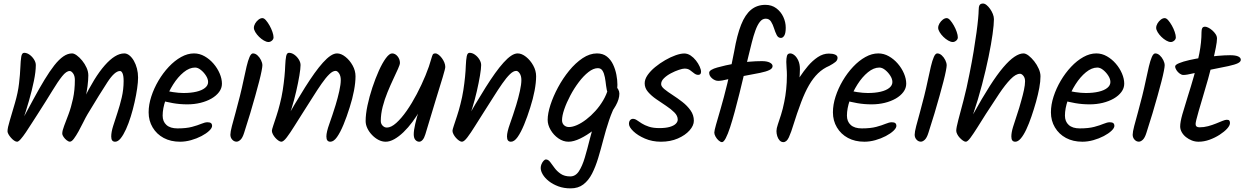

<svg xmlns="http://www.w3.org/2000/svg" viewBox="-20 -811 6987 1078"><path d="M181.1 -445.7Q181.1 -409.3 170.4 -356.9Q159.7 -304.5 142.6 -245Q125.5 -185.6 105.3 -126.1L92.6 -115.2Q133.4 -190.7 167.1 -253Q200.8 -315.2 230 -363.3Q259.2 -411.3 285 -444.2Q310.9 -477 335.5 -494.1Q360.1 -511.1 384.7 -511.1Q396 -511.1 411.2 -500Q426.4 -489 441.5 -470.6Q456.5 -452.2 466.2 -430.5Q475.9 -408.8 475.9 -387.5Q475.9 -363.3 471.5 -327.2Q467.1 -291.1 457.3 -253.3L446.3 -246.8Q478.1 -312.1 508.6 -361.7Q539.1 -411.2 568.4 -444.3Q597.6 -477.4 624.8 -494.2Q652 -511.1 677.8 -511.1Q692.7 -511.1 706.8 -499.8Q720.8 -488.5 731.7 -469.5Q742.5 -450.6 748.9 -426.3Q755.2 -402 755.2 -375.2Q755.2 -350 750 -314.2Q744.9 -278.4 735.7 -237.6Q726.6 -196.7 714.4 -157.4Q702.2 -118.2 687.7 -85.9Q673.1 -53.7 657.7 -34.5Q642.3 -15.3 626.4 -15.3Q615.6 -15.3 610.1 -22.2Q604.5 -29.1 604.5 -44.7Q604.5 -69.2 615.1 -103.1Q625.7 -137 639.3 -177.7Q652.9 -218.3 663.5 -263.5Q674.1 -308.7 674.1 -355.9Q674.1 -384.8 668.3 -398.5Q662.6 -412.3 653.7 -412.3Q624.1 -412.3 583.2 -349.6Q542.2 -287 471.1 -168.9Q460.4 -150.8 447.8 -125Q435.2 -99.3 421.3 -74.1Q407.4 -49 394.9 -32.3Q382.5 -15.6 372.4 -15.6Q364.6 -15.6 354.6 -23.4Q344.5 -31.2 337.1 -41.9Q329.6 -52.5 329.6 -61.7Q329.6 -77 340.1 -104.4Q350.7 -131.8 365 -170.1Q379.3 -208.3 389.8 -256.6Q400.3 -304.9 400.3 -362.2Q400.3 -385.1 390.5 -398.7Q380.8 -412.3 371.2 -412.3Q352.3 -412.3 328.8 -382.8Q305.2 -353.3 272.9 -300.1Q240.6 -246.9 194.9 -175.8Q177.4 -149 159.4 -120.6Q141.5 -92.2 125.4 -68.4Q109.4 -44.6 96.4 -29.9Q83.5 -15.3 76 -15.3Q68.5 -15.3 59.2 -21.7Q49.9 -28.1 41.5 -37.8Q33 -47.4 27.6 -57.2Q22.2 -67 22.2 -73.7Q22.2 -93.1 34.9 -134.1Q47.6 -175.1 63.8 -232.3Q81.1 -291.5 86.9 -342.6Q92.8 -393.7 94.3 -432.4Q95.8 -471.1 99.4 -492.8Q102.9 -514.5 115.7 -514.5Q131 -514.5 145.9 -503.9Q160.8 -493.3 170.9 -477.2Q181.1 -461 181.1 -445.7Z M1069.2 -511.1Q1100.7 -511.1 1128.8 -495Q1156.9 -479 1178.8 -453.6Q1200.7 -428.1 1213.4 -398.4Q1226.1 -368.7 1226.1 -341Q1226.1 -316 1210.2 -294.6Q1194.3 -273.3 1167.4 -257.7Q1140.4 -242.2 1105.5 -233.6Q1070.6 -225.1 1032.6 -225.1Q989.2 -225.1 951 -231.9Q912.7 -238.7 880 -248.3L891 -306.9Q918 -298.7 951.3 -293.8Q984.6 -288.8 1010.1 -288.8Q1051.6 -288.8 1082.5 -296.1Q1113.3 -303.3 1130.9 -317.4Q1148.4 -331.5 1148.4 -350.5Q1148.4 -367.3 1136.8 -385.7Q1125.2 -404.2 1108.3 -417.9Q1091.4 -431.7 1075.2 -431.7Q1043.4 -431.7 1011.2 -405.4Q979 -379.1 952.4 -337.2Q925.8 -295.4 909.5 -248.7Q893.2 -202 893.2 -161.9Q893.2 -128.4 914.6 -109.3Q935.9 -90.1 976.5 -90.1Q1025.8 -90.1 1057.9 -98.7Q1090 -107.3 1110.4 -116Q1130.9 -124.6 1144.9 -124.6Q1158.8 -124.6 1164.9 -119.4Q1170.9 -114.1 1170.9 -104.7Q1170.9 -92.2 1154.4 -76.6Q1137.9 -61 1111.2 -47Q1084.4 -33 1052.8 -24.1Q1021.2 -15.3 991 -15.3Q938.6 -15.3 899 -36.5Q859.4 -57.8 837 -95.6Q814.5 -133.3 814.5 -180.3Q814.5 -223.3 829.4 -269Q844.2 -314.7 869.6 -357.9Q895 -401 927.8 -435.9Q960.5 -470.7 996.9 -490.9Q1033.2 -511.1 1069.2 -511.1Z M1400.3 -511.1Q1413.6 -511.1 1425.6 -500.2Q1437.6 -489.3 1445.4 -473.5Q1453.2 -457.7 1453.2 -444.2Q1453.2 -435.5 1448.6 -412.1Q1444.1 -388.6 1434.9 -353Q1425.6 -317.4 1413.1 -272.4Q1400.6 -227.4 1385 -175.1Q1369.3 -122.8 1350.8 -65.7Q1341.9 -37.1 1330.3 -26.4Q1318.8 -15.6 1308.3 -15.6Q1294.1 -15.6 1283.8 -27.1Q1273.5 -38.5 1273.5 -54.7Q1273.5 -70.4 1282.1 -103.4Q1290.7 -136.3 1303 -180.2Q1315.3 -224.2 1327 -271.7Q1338.6 -318.1 1347.5 -361.1Q1356.5 -404 1364.5 -437.8Q1372.5 -471.5 1381.2 -491.3Q1389.9 -511.1 1400.3 -511.1ZM1515.8 -601.2Q1515.8 -590.7 1506.7 -582.9Q1497.5 -575.1 1487.7 -575.1Q1475.9 -575.1 1461.5 -583.5Q1447.1 -591.9 1434.5 -604.3Q1421.9 -616.7 1413.6 -630.5Q1405.4 -644.3 1405.4 -654.7Q1405.4 -666.7 1412.8 -679.4Q1420.3 -692 1431.4 -700.7Q1442.5 -709.3 1453.3 -709.3Q1462.7 -709.3 1473.1 -697.2Q1483.6 -685.1 1493.5 -667.6Q1503.4 -650.1 1509.6 -631.8Q1515.8 -613.6 1515.8 -601.2Z M1667.5 -445.7Q1667.5 -426.5 1660.9 -386.7Q1654.2 -346.8 1643.1 -298.4Q1632 -250 1617.3 -202.7Q1602.6 -155.3 1586.5 -121.2L1572.8 -119.6Q1605.3 -176.1 1635.4 -226.7Q1665.5 -277.3 1693 -320.9Q1720.6 -364.6 1745.6 -399.6Q1770.7 -434.6 1793.3 -459.6Q1815.9 -484.7 1835.6 -497.9Q1855.4 -511.1 1872.4 -511.1Q1895.4 -511.1 1919.6 -491.8Q1943.7 -472.6 1959.9 -443.3Q1976.1 -414 1976.1 -382.7Q1976.1 -347.9 1967.5 -302Q1958.8 -256.2 1943.1 -207.5Q1926.9 -155.3 1908.7 -111.4Q1890.5 -67.5 1872.1 -41.4Q1853.6 -15.3 1834.8 -15.3Q1824 -15.3 1818.3 -22.2Q1812.5 -29.1 1812.5 -44.7Q1812.5 -69.4 1829.2 -115.7Q1845.9 -162 1864.4 -221.6Q1876.7 -262 1885 -299.8Q1893.3 -337.6 1893.3 -361.5Q1893.3 -384.7 1883.9 -398.8Q1874.4 -413 1864.4 -413Q1848.1 -413 1828.7 -393.9Q1809.2 -374.9 1785.9 -341.5Q1762.6 -308.2 1735.8 -265.3Q1708.9 -222.5 1678.9 -175.8Q1655.4 -139.4 1632.3 -102.1Q1609.2 -64.9 1590.4 -40.1Q1571.6 -15.3 1559.6 -15.3Q1552.5 -15.3 1543.2 -21.7Q1533.9 -28.1 1525.6 -37.5Q1517.3 -46.8 1511.9 -57.6Q1506.5 -68.3 1506.5 -76.6Q1506.5 -83 1514 -105.3Q1521.4 -127.6 1532 -159.7Q1542.6 -191.7 1551.3 -226.8Q1561.3 -265.1 1567.5 -304.7Q1573.6 -344.3 1577.1 -380.2Q1580.6 -416.2 1581.3 -442Q1582.7 -475.2 1586.5 -494.8Q1590.3 -514.5 1602.4 -514.5Q1617.7 -514.5 1632.6 -503.9Q1647.5 -493.3 1657.5 -477.2Q1667.5 -461 1667.5 -445.7Z M2225.5 -457.4Q2225.5 -448.7 2214.8 -424.8Q2204.2 -401 2188.2 -367.1Q2172.2 -333.3 2155.8 -293.4Q2139.3 -253.5 2128.6 -211.9Q2118 -170.4 2118 -132Q2118 -116 2128.3 -105.4Q2138.5 -94.8 2152.2 -94.8Q2175.9 -94.8 2204.6 -120.4Q2233.4 -146.1 2263.2 -188.7Q2292.9 -231.3 2320.1 -283Q2347.3 -334.7 2368.8 -386.9Q2390.3 -439.1 2402.1 -482.8Q2406.5 -498.8 2410 -504.9Q2413.6 -511.1 2424.3 -511.1Q2432.7 -511.1 2442.4 -503.8Q2452 -496.5 2460.7 -485Q2469.3 -473.6 2474.7 -460.4Q2480.1 -447.3 2480.1 -434.9Q2480.1 -425.8 2465.3 -376.5Q2450.4 -327.2 2425.2 -245.8Q2400 -164.4 2368.3 -57.3Q2362 -36.2 2352.8 -25.7Q2343.5 -15.3 2333.7 -15.3Q2321.5 -15.3 2312.2 -25.5Q2303 -35.7 2303 -57Q2303 -79.3 2311.5 -116Q2320 -152.7 2333.4 -195.1Q2346.7 -237.5 2361.7 -273.9L2375.4 -268.8Q2361.2 -231.8 2340.5 -195.5Q2319.9 -159.1 2295.8 -126.8Q2271.8 -94.4 2245.9 -69.4Q2219.9 -44.3 2194.2 -29.8Q2168.4 -15.3 2145.7 -15.3Q2124.9 -15.3 2105 -25.6Q2085.2 -36 2068.8 -53.2Q2052.3 -70.3 2042.6 -90.7Q2032.9 -111 2032.9 -131.4Q2032.9 -169.7 2043.3 -219Q2053.8 -268.3 2070.6 -319.2Q2087.5 -370.1 2107.1 -413.9Q2126.8 -457.6 2146.5 -484.4Q2166.3 -511.1 2181.4 -511.1Q2199 -511.1 2212.3 -494.7Q2225.5 -478.3 2225.5 -457.4Z M2681.5 -445.7Q2681.5 -426.5 2674.9 -386.7Q2668.2 -346.8 2657.1 -298.4Q2646 -250 2631.3 -202.7Q2616.6 -155.3 2600.5 -121.2L2586.8 -119.6Q2619.3 -176.1 2649.4 -226.7Q2679.5 -277.3 2707 -320.9Q2734.6 -364.6 2759.6 -399.6Q2784.7 -434.6 2807.3 -459.6Q2829.9 -484.7 2849.6 -497.9Q2869.4 -511.1 2886.4 -511.1Q2909.4 -511.1 2933.6 -491.8Q2957.7 -472.6 2973.9 -443.3Q2990.1 -414 2990.1 -382.7Q2990.1 -347.9 2981.5 -302Q2972.8 -256.2 2957.1 -207.5Q2940.9 -155.3 2922.7 -111.4Q2904.5 -67.5 2886.1 -41.4Q2867.6 -15.3 2848.8 -15.3Q2838 -15.3 2832.3 -22.2Q2826.5 -29.1 2826.5 -44.7Q2826.5 -69.4 2843.2 -115.7Q2859.9 -162 2878.4 -221.6Q2890.7 -262 2899 -299.8Q2907.3 -337.6 2907.3 -361.5Q2907.3 -384.7 2897.9 -398.8Q2888.4 -413 2878.4 -413Q2862.1 -413 2842.7 -393.9Q2823.2 -374.9 2799.9 -341.5Q2776.6 -308.2 2749.8 -265.3Q2722.9 -222.5 2692.9 -175.8Q2669.4 -139.4 2646.3 -102.1Q2623.2 -64.9 2604.4 -40.1Q2585.6 -15.3 2573.6 -15.3Q2566.5 -15.3 2557.2 -21.7Q2547.9 -28.1 2539.6 -37.5Q2531.3 -46.8 2525.9 -57.6Q2520.5 -68.3 2520.5 -76.6Q2520.5 -83 2528 -105.3Q2535.4 -127.6 2546 -159.7Q2556.6 -191.7 2565.3 -226.8Q2575.3 -265.1 2581.5 -304.7Q2587.6 -344.3 2591.1 -380.2Q2594.6 -416.2 2595.3 -442Q2596.7 -475.2 2600.5 -494.8Q2604.3 -514.5 2616.4 -514.5Q2631.7 -514.5 2646.6 -503.9Q2661.5 -493.3 2671.5 -477.2Q2681.5 -461 2681.5 -445.7Z M3446.5 -335.4Q3446.5 -303.3 3435.1 -287.8Q3423.8 -272.2 3410.7 -272.2Q3397.8 -272.2 3392 -288Q3386.2 -303.8 3382.9 -330Q3380.3 -354.5 3376.1 -377.1Q3371.8 -399.7 3362.9 -414Q3354 -428.3 3336.7 -428.3Q3311.8 -428.3 3283.9 -406.5Q3256 -384.7 3229.7 -349.8Q3203.3 -314.9 3182.1 -274.7Q3160.8 -234.5 3148.2 -197.8Q3135.6 -161.1 3135.6 -136Q3135.6 -118.6 3146.7 -108.2Q3157.8 -97.7 3174.6 -97.7Q3194.4 -97.7 3219.5 -108.7Q3244.6 -119.7 3271.4 -140.2Q3298.3 -160.7 3322.9 -188Q3347.6 -215.3 3366.6 -247.6Q3385.7 -280 3395.5 -315.7Q3397.4 -324.7 3403.8 -330Q3410.2 -335.2 3418.4 -335.2Q3427.2 -335.2 3435.9 -328Q3444.6 -320.8 3451 -309.2Q3457.5 -297.6 3457.5 -285.2Q3457.5 -254.5 3437.3 -218.3Q3417.1 -182.1 3384.3 -146.1Q3351.4 -110.2 3313.2 -80.7Q3275 -51.2 3237.7 -33.2Q3200.3 -15.3 3172 -15.3Q3142 -15.3 3115 -34.2Q3088 -53.1 3071.5 -81.5Q3054.9 -109.9 3054.9 -137.9Q3054.9 -173.8 3070.5 -222.1Q3086.2 -270.4 3113.3 -320.8Q3140.4 -371.1 3175.7 -414.4Q3211.1 -457.6 3251.1 -484.4Q3291.2 -511.1 3331.7 -511.1Q3365.1 -511.1 3387.2 -493.7Q3409.2 -476.3 3422.1 -449.1Q3434.9 -421.9 3440.7 -391.7Q3446.5 -361.4 3446.5 -335.4ZM3380.9 -269.2 3444.6 -239.2Q3418.1 -190.5 3399.9 -136.3Q3381.7 -82.1 3367.6 -27.6Q3353.5 27 3338.6 76.2Q3323.7 125.5 3304 164Q3284.2 202.4 3255.3 224.5Q3226.5 246.6 3183.6 246.6Q3145.3 246.6 3114.5 235.1Q3083.6 223.5 3061.4 206Q3039.2 188.4 3027.5 168.7Q3015.8 149 3015.8 132.1Q3015.8 121.6 3020.2 110.7Q3024.7 99.9 3031.8 92.1Q3038.9 84.3 3045.3 84.3Q3058 84.3 3069.1 98.8Q3080.1 113.4 3093.6 131.9Q3107 150.4 3128.1 164.9Q3149.2 179.5 3181.7 179.5Q3211.3 179.5 3230.2 150.6Q3249.2 121.7 3263.4 74Q3277.5 26.3 3292.2 -32.8Q3306.8 -92 3327.7 -153.2Q3348.7 -214.4 3380.9 -269.2Z M3916.1 -408.2Q3916.1 -390.7 3900.3 -390.7Q3888 -390.7 3877 -399.6Q3866 -408.5 3854 -417.2Q3842 -425.9 3823.6 -425.9Q3812.7 -425.9 3791.5 -418.8Q3770.2 -411.8 3747.1 -399.6Q3723.9 -387.4 3708 -371.8Q3692 -356.3 3692 -338.7Q3692 -325.4 3710.5 -310.3Q3728.9 -295.2 3756.4 -277.6Q3783.8 -259.9 3811.3 -238.6Q3838.7 -217.3 3857.2 -191.1Q3875.7 -164.9 3875.7 -133.1Q3875.7 -106.1 3851.6 -78.9Q3827.5 -51.7 3785.8 -33.5Q3744 -15.3 3691 -15.3Q3641.7 -15.3 3600.9 -33Q3560.1 -50.7 3535.8 -74.2Q3511.4 -97.7 3511.4 -115.5Q3511.4 -129.3 3518 -136.6Q3524.5 -143.8 3533.7 -143.8Q3544.7 -143.8 3556.2 -135.9Q3567.7 -127.9 3583.6 -117.8Q3599.4 -107.7 3623.2 -99.8Q3647.1 -91.8 3682.2 -91.8Q3717.3 -91.8 3740.1 -98.4Q3762.8 -104.9 3774 -115.9Q3785.2 -126.9 3785.2 -139.5Q3785.2 -161 3766.3 -179.8Q3747.5 -198.7 3720 -216.8Q3692.6 -235 3664.9 -254Q3637.3 -273 3618.4 -294.9Q3599.6 -316.7 3599.6 -343.4Q3599.6 -365.7 3615.8 -389.3Q3632.1 -412.8 3658.4 -434.4Q3684.6 -455.9 3714.8 -473.3Q3744.9 -490.7 3773.3 -500.7Q3801.7 -510.7 3821.7 -510.7Q3840.4 -510.7 3857.5 -499.4Q3874.5 -488 3887.6 -471.2Q3900.7 -454.5 3908.4 -437.2Q3916.1 -420 3916.1 -408.2Z M4391.6 -655.5Q4391.6 -624.9 4383.6 -611.5Q4375.7 -598.1 4364.4 -598.1Q4348.9 -598.1 4340.7 -614.6Q4332.4 -631.2 4325.9 -652.1Q4319.4 -673 4309.2 -689.5Q4298.9 -706.1 4279.1 -706.1Q4260.1 -706.1 4246.1 -688Q4232.1 -669.9 4221.3 -639.8Q4210.4 -609.8 4201.2 -573Q4192 -536.2 4182.6 -497.8Q4171.3 -450.1 4158.3 -396.1Q4145.4 -342.1 4132 -287.6Q4118.5 -233.1 4105.1 -183.8Q4091.7 -134.5 4079.1 -96Q4066.5 -57.6 4054.9 -35.3Q4043.2 -13 4033.8 -13Q4025.4 -13 4015.1 -22Q4004.7 -31 3997.6 -43.8Q3990.5 -56.7 3990.5 -66.4Q3990.5 -76.8 4000.2 -111.1Q4010 -145.4 4026.8 -203.1Q4043.7 -260.8 4063.4 -341.4Q4083 -422 4102.5 -524.1Q4118.2 -614.6 4141 -672Q4163.8 -729.4 4197.3 -756.6Q4230.7 -783.8 4277.6 -783.8Q4312.8 -783.8 4338.6 -764.6Q4364.3 -745.4 4378 -716Q4391.6 -686.5 4391.6 -655.5ZM4007.2 -432Q4055.6 -445.3 4100.3 -453.2Q4145 -461.1 4184.8 -464.4Q4224.5 -467.8 4257 -467.8Q4286.3 -467.8 4302 -459.7Q4317.7 -451.6 4317.7 -439.9Q4317.7 -426.6 4299.9 -417.8Q4282 -409 4247.6 -401.9Q4213.2 -394.8 4161.8 -385.5Q4098.9 -374.5 4065.6 -365.7Q4032.2 -357 4012.4 -357Q3994.9 -357 3978.3 -370.8Q3961.8 -384.7 3961.8 -402.4Q3961.8 -411.4 3974.1 -418.8Q3986.4 -426.3 4007.2 -432Z M4471.2 -422.7Q4471.2 -396.4 4467.5 -358.1Q4463.8 -319.9 4448.6 -257.7L4436 -324.4Q4450.1 -348 4470.9 -379.5Q4491.6 -411 4516.7 -440.8Q4541.9 -470.5 4571.7 -490.4Q4601.6 -510.2 4633.6 -510.2Q4655.2 -510.2 4668.9 -504.4Q4682.5 -498.5 4682.5 -486.3Q4682.5 -472.6 4670.3 -462.8Q4658 -453 4636.5 -441.4Q4600.5 -426.1 4572.7 -399.1Q4545 -372.1 4522.2 -332.7Q4499.4 -293.3 4478.3 -237.7Q4452.6 -169 4437.2 -118.2Q4421.8 -67.3 4409.3 -40.2Q4396.8 -13 4378 -13Q4366.1 -13 4357.2 -22.6Q4348.3 -32.3 4343.9 -46.8Q4339.5 -61.3 4339.5 -75.1Q4339.5 -89.6 4347.2 -112.1Q4354.9 -134.6 4365.1 -166.6Q4375.3 -198.5 4383.2 -238.3Q4390.2 -271.8 4394.1 -309.4Q4398.1 -347.1 4398.1 -388.9Q4398.1 -409 4396.4 -428.4Q4394.7 -447.7 4394.7 -463.5Q4394.7 -483.6 4398.4 -497.4Q4402.2 -511.1 4416.7 -511.1Q4428.4 -511.1 4440.9 -500.7Q4453.4 -490.3 4462.3 -470.6Q4471.2 -450.9 4471.2 -422.7Z M4911.2 -511.1Q4942.7 -511.1 4970.8 -495Q4998.9 -479 5020.8 -453.6Q5042.7 -428.1 5055.4 -398.4Q5068.1 -368.7 5068.1 -341Q5068.1 -316 5052.2 -294.6Q5036.3 -273.3 5009.4 -257.7Q4982.4 -242.2 4947.5 -233.6Q4912.6 -225.1 4874.6 -225.1Q4831.2 -225.1 4793 -231.9Q4754.7 -238.7 4722 -248.3L4733 -306.9Q4760 -298.7 4793.3 -293.8Q4826.6 -288.8 4852.1 -288.8Q4893.6 -288.8 4924.5 -296.1Q4955.3 -303.3 4972.9 -317.4Q4990.4 -331.5 4990.4 -350.5Q4990.4 -367.3 4978.8 -385.7Q4967.2 -404.2 4950.3 -417.9Q4933.4 -431.7 4917.2 -431.7Q4885.4 -431.7 4853.2 -405.4Q4821 -379.1 4794.4 -337.2Q4767.8 -295.4 4751.5 -248.7Q4735.2 -202 4735.2 -161.9Q4735.2 -128.4 4756.6 -109.3Q4777.9 -90.1 4818.5 -90.1Q4867.8 -90.1 4899.9 -98.7Q4932 -107.3 4952.4 -116Q4972.9 -124.6 4986.9 -124.6Q5000.8 -124.6 5006.9 -119.4Q5012.9 -114.1 5012.9 -104.7Q5012.9 -92.2 4996.4 -76.6Q4979.9 -61 4953.2 -47Q4926.4 -33 4894.8 -24.1Q4863.2 -15.3 4833 -15.3Q4780.6 -15.3 4741 -36.5Q4701.4 -57.8 4679 -95.6Q4656.5 -133.3 4656.5 -180.3Q4656.5 -223.3 4671.4 -269Q4686.2 -314.7 4711.6 -357.9Q4737 -401 4769.8 -435.9Q4802.5 -470.7 4838.9 -490.9Q4875.2 -511.1 4911.2 -511.1Z M5242.3 -511.1Q5255.6 -511.1 5267.6 -500.2Q5279.6 -489.3 5287.4 -473.5Q5295.2 -457.7 5295.2 -444.2Q5295.2 -435.5 5290.6 -412.1Q5286.1 -388.6 5276.9 -353Q5267.6 -317.4 5255.1 -272.4Q5242.6 -227.4 5227 -175.1Q5211.3 -122.8 5192.8 -65.7Q5183.9 -37.1 5172.3 -26.4Q5160.8 -15.6 5150.3 -15.6Q5136.1 -15.6 5125.8 -27.1Q5115.5 -38.5 5115.5 -54.7Q5115.5 -70.4 5124.1 -103.4Q5132.7 -136.3 5145 -180.2Q5157.3 -224.2 5169 -271.7Q5180.6 -318.1 5189.5 -361.1Q5198.5 -404 5206.5 -437.8Q5214.5 -471.5 5223.2 -491.3Q5231.9 -511.1 5242.3 -511.1ZM5357.8 -601.2Q5357.8 -590.7 5348.7 -582.9Q5339.5 -575.1 5329.7 -575.1Q5317.9 -575.1 5303.5 -583.5Q5289.1 -591.9 5276.5 -604.3Q5263.9 -616.7 5255.6 -630.5Q5247.4 -644.3 5247.4 -654.7Q5247.4 -666.7 5254.8 -679.4Q5262.3 -692 5273.4 -700.7Q5284.5 -709.3 5295.3 -709.3Q5304.7 -709.3 5315.1 -697.2Q5325.6 -685.1 5335.5 -667.6Q5345.4 -650.1 5351.6 -631.8Q5357.8 -613.6 5357.8 -601.2Z M5499.2 -791.1Q5508.7 -791.1 5519 -782.8Q5529.3 -774.5 5538.8 -761.2Q5548.3 -747.9 5554.4 -732.6Q5560.5 -717.3 5560.5 -703.2Q5560.5 -674.1 5552.9 -619Q5545.3 -564 5530.2 -490.9Q5515.1 -417.8 5493.5 -335.2Q5471.9 -252.6 5443.5 -168.9Q5494.7 -261.5 5536.5 -326.9Q5578.3 -392.3 5612.8 -432.8Q5647.3 -473.3 5675.6 -492.2Q5703.8 -511.1 5726.5 -511.1Q5739.3 -511.1 5755.4 -498.7Q5771.4 -486.2 5786.7 -467Q5801.9 -447.7 5811.9 -425.2Q5821.9 -402.6 5821.9 -382.7Q5821.9 -353.7 5815.2 -317.4Q5808.4 -281 5797.2 -240.5Q5785 -197.2 5771.1 -156.8Q5757.3 -116.3 5742.2 -84.2Q5727.1 -52.1 5711.4 -33.7Q5695.8 -15.3 5680.3 -15.3Q5669.5 -15.3 5663.9 -22.2Q5658.3 -29.1 5658.3 -44.7Q5658.3 -66.9 5667.8 -98.2Q5677.3 -129.4 5690.2 -167.4Q5703.1 -205.3 5714 -246Q5723.2 -277.9 5729.2 -306.2Q5735.3 -334.5 5735.3 -354.6Q5735.3 -373.7 5725.9 -385.2Q5716.4 -396.8 5707.1 -396.8Q5683.4 -396.8 5653.8 -366.3Q5624.1 -335.8 5589.7 -284.5Q5555.3 -233.2 5515 -170.6Q5489.5 -130.1 5467.2 -94.7Q5445 -59.4 5428.6 -37.3Q5412.2 -15.3 5402.7 -15.3Q5395.6 -15.3 5386.4 -21.7Q5377.3 -28.1 5368.5 -37.5Q5359.7 -46.8 5354.3 -57.8Q5348.9 -68.7 5348.9 -76.8Q5348.9 -93.6 5360.6 -137.7Q5372.4 -181.8 5389.8 -248Q5407.3 -314.2 5423.3 -396.5Q5436.9 -464.1 5446.6 -522.7Q5456.3 -581.3 5462.6 -628Q5468.9 -674.6 5471.8 -706.7Q5474.7 -738.8 5474.7 -752.3Q5474.7 -773.3 5479.9 -782.2Q5485.2 -791.1 5499.2 -791.1Z M6135.2 -511.1Q6166.7 -511.1 6194.8 -495Q6222.9 -479 6244.8 -453.6Q6266.7 -428.1 6279.4 -398.4Q6292.1 -368.7 6292.1 -341Q6292.1 -316 6276.2 -294.6Q6260.3 -273.3 6233.4 -257.7Q6206.4 -242.2 6171.5 -233.6Q6136.6 -225.1 6098.6 -225.1Q6055.2 -225.1 6017 -231.9Q5978.7 -238.7 5946 -248.3L5957 -306.9Q5984 -298.7 6017.3 -293.8Q6050.6 -288.8 6076.1 -288.8Q6117.6 -288.8 6148.5 -296.1Q6179.3 -303.3 6196.9 -317.4Q6214.4 -331.5 6214.4 -350.5Q6214.4 -367.3 6202.8 -385.7Q6191.2 -404.2 6174.3 -417.9Q6157.4 -431.7 6141.2 -431.7Q6109.4 -431.7 6077.2 -405.4Q6045 -379.1 6018.4 -337.2Q5991.8 -295.4 5975.5 -248.7Q5959.2 -202 5959.2 -161.9Q5959.2 -128.4 5980.6 -109.3Q6001.9 -90.1 6042.5 -90.1Q6091.8 -90.1 6123.9 -98.7Q6156 -107.3 6176.4 -116Q6196.9 -124.6 6210.9 -124.6Q6224.8 -124.6 6230.9 -119.4Q6236.9 -114.1 6236.9 -104.7Q6236.9 -92.2 6220.4 -76.6Q6203.9 -61 6177.2 -47Q6150.4 -33 6118.8 -24.1Q6087.2 -15.3 6057 -15.3Q6004.6 -15.3 5965 -36.5Q5925.4 -57.8 5903 -95.6Q5880.5 -133.3 5880.5 -180.3Q5880.5 -223.3 5895.4 -269Q5910.2 -314.7 5935.6 -357.9Q5961 -401 5993.8 -435.9Q6026.5 -470.7 6062.9 -490.9Q6099.2 -511.1 6135.2 -511.1Z M6466.3 -511.1Q6479.6 -511.1 6491.6 -500.2Q6503.6 -489.3 6511.4 -473.5Q6519.2 -457.7 6519.2 -444.2Q6519.2 -435.5 6514.6 -412.1Q6510.1 -388.6 6500.9 -353Q6491.6 -317.4 6479.1 -272.4Q6466.6 -227.4 6451 -175.1Q6435.3 -122.8 6416.8 -65.7Q6407.9 -37.1 6396.3 -26.4Q6384.8 -15.6 6374.3 -15.6Q6360.1 -15.6 6349.8 -27.1Q6339.5 -38.5 6339.5 -54.7Q6339.5 -70.4 6348.1 -103.4Q6356.7 -136.3 6369 -180.2Q6381.3 -224.2 6393 -271.7Q6404.6 -318.1 6413.5 -361.1Q6422.5 -404 6430.5 -437.8Q6438.5 -471.5 6447.2 -491.3Q6455.9 -511.1 6466.3 -511.1ZM6581.8 -601.2Q6581.8 -590.7 6572.7 -582.9Q6563.5 -575.1 6553.7 -575.1Q6541.9 -575.1 6527.5 -583.5Q6513.1 -591.9 6500.5 -604.3Q6487.9 -616.7 6479.6 -630.5Q6471.4 -644.3 6471.4 -654.7Q6471.4 -666.7 6478.8 -679.4Q6486.3 -692 6497.4 -700.7Q6508.5 -709.3 6519.3 -709.3Q6528.7 -709.3 6539.1 -697.2Q6549.6 -685.1 6559.5 -667.6Q6569.4 -650.1 6575.6 -631.8Q6581.8 -613.6 6581.8 -601.2Z M6812.9 -594.7Q6812.9 -577.2 6806.2 -542.9Q6799.5 -508.6 6788.3 -463.7Q6777 -418.9 6763 -368.1Q6749 -317.4 6733.7 -267.6Q6718.9 -218.4 6709.9 -186.7Q6700.9 -155 6696.8 -138.1Q6692.8 -121.2 6692.8 -114.5Q6692.8 -96.2 6714.5 -96.2Q6739.3 -96.2 6762.9 -102.5Q6786.5 -108.9 6807.3 -117.4Q6828 -125.9 6843.6 -132.2Q6859.2 -138.6 6867.9 -138.6Q6878.7 -138.6 6882.3 -133.8Q6885.8 -129.1 6885.8 -120.3Q6885.8 -106.5 6869.9 -88.9Q6854 -71.3 6827.6 -54.3Q6801.2 -37.4 6770.5 -26.3Q6739.9 -15.3 6709.3 -15.3Q6689.8 -15.3 6671.7 -22.3Q6653.7 -29.3 6638.7 -41.3Q6623.8 -53.2 6615 -68.9Q6606.2 -84.7 6606.2 -101.1Q6606.2 -125.7 6618.4 -168.9Q6630.6 -212 6648.4 -268Q6666.3 -324 6684 -386.2Q6701.6 -448.4 6713.8 -511.2Q6726 -573.9 6726 -631.1Q6726 -645.7 6730.2 -653.4Q6734.4 -661.1 6746.2 -661.1Q6753.3 -661.1 6764.3 -655.7Q6775.3 -650.3 6786.5 -640.5Q6797.7 -630.7 6805.3 -619.1Q6812.9 -607.5 6812.9 -594.7ZM6886.6 -501Q6916.2 -501 6931.4 -494.3Q6946.6 -487.5 6946.6 -475.4Q6946.6 -464.3 6930.4 -456.2Q6914.1 -448.1 6876.4 -439.8Q6838.7 -431.6 6775.2 -419.3Q6716.2 -408 6679 -399Q6641.9 -390.1 6624.2 -390.1Q6614.4 -390.1 6603.5 -397.9Q6592.5 -405.7 6585.3 -417.2Q6578 -428.7 6578 -438.2Q6578 -447.2 6600.2 -456.4Q6622.3 -465.6 6658.2 -473.8Q6694 -482 6735.8 -488Q6777.7 -494 6817.3 -497.5Q6857 -501 6886.6 -501Z"/></svg>

Font: Kalam Variable Light
Style: Regular
Weight: 300
Designer: Lipi Raval, Jonny Pinhorn
Foundry: Indian Type Foundry
Version: Version 3.000